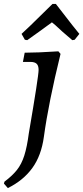

<svg xmlns="http://www.w3.org/2000/svg" viewBox="-83 -718 425 980"><path d="M-43 242 -63 219 -60 209Q-21 180 3 150Q27 120 41 76Q55 32 64 -37Q114 -329 114 -361Q114 -383 104 -392.5Q94 -402 72 -402H34L43 -449Q106 -449 215 -456L226 -443Q165 -195 141 -20Q128 76 82 139.5Q36 203 -43 242ZM185 -698H202Q310 -558 322 -545L298 -515L286 -513L236 -556Q189 -600 182 -604L126 -563L56 -513L44 -515L27 -545Q43 -558 185 -698Z"/></svg>

Font: Alegreya Medium
Style: Italic
Weight: 500
Italic angle: -7°
Designer: Juan Pablo del Peral
Foundry: Huerta Tipografica
Version: Version 2.008; ttfautohint (v1.8)